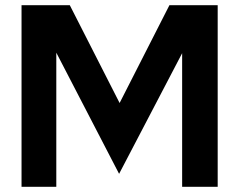

<svg xmlns="http://www.w3.org/2000/svg" viewBox="-20 -720 922 740"><path d="M63 0V-700H249L441 -323L633 -700H819V0H682V-515L439 -50L197 -517V0Z"/></svg>

Font: Red Hat Display ExtraBold
Style: Regular
Weight: 800
Designer: Pentagram, MCKL
Foundry: Pentagram, MCKL
Version: Version 1.023